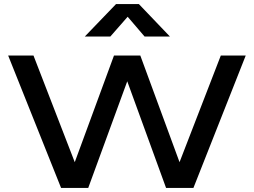

<svg xmlns="http://www.w3.org/2000/svg" viewBox="-20 -920 1243 940"><path d="M279 0 20 -648H144L346 -126L538 -648H667L859 -126L1061 -648H1183L927 0H793L603 -522L412 0ZM660 -900 812 -741H688L605 -838L520 -741H395L548 -900Z"/></svg>

Font: Syne SemiBold
Style: Regular
Weight: 600
Designer: Lucas Descroix
Foundry: Bonjour Monde
Version: Version 2.200; ttfautohint (v1.8.4)